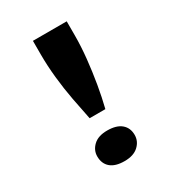

<svg xmlns="http://www.w3.org/2000/svg" viewBox="-175 -809 835 920"><g transform="rotate(-30 243.0 -348.5)"><path d="M200 -251Q188 -308 176 -372Q164 -436 157 -503Q150 -570 150 -632V-708H337V-632Q337 -570 330 -503Q323 -436 312 -371.5Q301 -307 287 -251ZM243 11Q192 11 166 -11.5Q140 -34 140 -74Q140 -108 166.5 -133Q193 -158 243 -158Q294 -158 320.5 -135.5Q347 -113 347 -74Q347 -39 320 -14Q293 11 243 11Z"/></g></svg>

Font: Lexend Mega SemiBold
Style: Regular
Weight: 600
Designer: Bonnie Shaver-Troup, Thomas Jockin
Foundry: Lexend
Version: Version 1.007